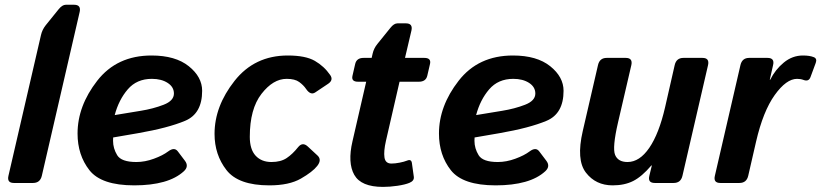

<svg xmlns="http://www.w3.org/2000/svg" viewBox="-20 -750 3366 787"><path d="M37.1 0Q7.8 0 14.6 -29.3L147.9 -606Q152.8 -627.9 167 -646L220.2 -711.9Q235.4 -730.5 249.5 -730.5H283.7Q313 -730.5 306.6 -701.2L151.4 -29.3Q144.5 0 115.2 0Z M297.9 -202.6Q297.9 -315.4 378.4 -418.9Q459 -522.5 601.1 -522.5Q699.2 -522.5 753.9 -478.5Q808.6 -434.6 808.6 -377.9Q808.6 -284.2 739 -254.9Q669.4 -225.6 545.9 -204.1L443.8 -186.5Q443.4 -180.2 443.4 -172.9Q443.4 -141.6 460.4 -113.8Q477.5 -85.9 539.1 -85.9Q574.2 -85.9 610.8 -99.4Q647.5 -112.8 669.4 -129.4Q694.8 -148.4 709 -129.4L737.8 -91.3Q755.4 -68.4 733.9 -48.3Q702.1 -19 650.9 -4.6Q599.6 9.8 530.3 9.8Q395.5 9.8 346.7 -52.2Q297.9 -114.3 297.9 -202.6ZM450.2 -278.3 557.1 -295.9Q608.4 -304.2 650.6 -320.6Q692.9 -336.9 692.9 -366.7Q692.9 -393.6 667.2 -410.2Q641.6 -426.8 602.5 -426.8Q540.5 -426.8 503.7 -383.8Q466.8 -340.8 450.2 -278.3Z M859.4 -201.2Q859.4 -314.5 941.4 -418.5Q1023.4 -522.5 1159.7 -522.5Q1232.4 -522.5 1270.5 -500.5Q1308.6 -478.5 1333.5 -442.4Q1347.7 -421.9 1325.2 -406.7L1272 -371.1Q1252.9 -358.4 1234.4 -385.7Q1224.1 -400.9 1206.5 -413.8Q1189 -426.8 1154.8 -426.8Q1099.6 -426.8 1051.8 -365.2Q1003.9 -303.7 1003.9 -189Q1003.9 -137.7 1027.8 -111.8Q1051.8 -85.9 1092.8 -85.9Q1130.9 -85.9 1155 -102.1Q1179.2 -118.2 1202.1 -147Q1220.2 -169.4 1241.7 -149.4L1281.2 -112.8Q1300.3 -95.2 1280.3 -69.8Q1261.2 -45.4 1213.1 -17.8Q1165 9.8 1084 9.8Q957 9.8 908.2 -53Q859.4 -115.7 859.4 -201.2Z M1447.8 -415Q1418.9 -415 1424.8 -439.5L1436 -488.3Q1441.9 -512.7 1470.2 -512.7H1503.4L1507.3 -529.8Q1512.2 -551.8 1526.9 -569.8L1580.1 -635.7Q1594.7 -654.3 1609.4 -654.3H1643.6Q1672.9 -654.3 1666.5 -625L1640.1 -512.7H1719.2Q1748 -512.7 1742.7 -488.3L1731.4 -439.5Q1725.6 -415 1696.8 -415H1617.7L1562 -172.9Q1552.2 -129.9 1555.9 -104.7Q1559.6 -79.6 1584.5 -79.6Q1599.6 -79.6 1618.2 -83.3Q1636.7 -86.9 1648.9 -91.8Q1666.5 -99.1 1668.5 -80.6L1676.3 -24.9Q1678.2 -8.8 1658.2 -0.5Q1640.6 6.8 1609.4 11.5Q1578.1 16.1 1549.8 16.1Q1460 16.1 1432.1 -33.4Q1404.3 -83 1424.8 -170.9L1481 -415Z M1779.3 -202.6Q1779.3 -315.4 1859.9 -418.9Q1940.4 -522.5 2082.5 -522.5Q2180.7 -522.5 2235.4 -478.5Q2290 -434.6 2290 -377.9Q2290 -284.2 2220.5 -254.9Q2150.9 -225.6 2027.3 -204.1L1925.3 -186.5Q1924.8 -180.2 1924.8 -172.9Q1924.8 -141.6 1941.9 -113.8Q1959 -85.9 2020.5 -85.9Q2055.7 -85.9 2092.3 -99.4Q2128.9 -112.8 2150.9 -129.4Q2176.3 -148.4 2190.4 -129.4L2219.2 -91.3Q2236.8 -68.4 2215.3 -48.3Q2183.6 -19 2132.3 -4.6Q2081.1 9.8 2011.7 9.8Q1877 9.8 1828.1 -52.2Q1779.3 -114.3 1779.3 -202.6ZM1931.6 -278.3 2038.6 -295.9Q2089.8 -304.2 2132.1 -320.6Q2174.3 -336.9 2174.3 -366.7Q2174.3 -393.6 2148.7 -410.2Q2123 -426.8 2084 -426.8Q2022 -426.8 1985.1 -383.8Q1948.2 -340.8 1931.6 -278.3Z M2368.7 -212.9 2431.2 -483.4Q2438 -512.7 2466.8 -512.7H2544.9Q2574.2 -512.7 2567.9 -483.4L2513.2 -248Q2489.3 -144.5 2501.2 -115.2Q2513.2 -85.9 2552.2 -85.9Q2601.6 -85.9 2641.4 -144Q2681.2 -202.1 2706.1 -310.1L2745.6 -483.4Q2752.4 -512.7 2781.2 -512.7H2859.4Q2888.7 -512.7 2882.3 -483.4L2777.3 -29.3Q2770.5 0 2741.2 0H2664.1Q2634.3 0 2641.6 -29.3L2651.9 -71.8H2649.9Q2610.8 -25.9 2575.4 -8.1Q2540 9.8 2491.2 9.8Q2421.9 9.8 2381.6 -42.5Q2341.3 -94.7 2368.7 -212.9Z M2932.6 0Q2903.3 0 2910.2 -29.3L3015.1 -483.4Q3022 -512.7 3050.8 -512.7H3126Q3155.8 -512.7 3148.9 -483.4L3135.3 -423.3H3137.2Q3157.7 -464.8 3192.9 -493.7Q3228 -522.5 3271 -522.5Q3299.3 -522.5 3315.9 -515.6Q3330.1 -509.8 3323.7 -492.2L3302.2 -434.1Q3294.9 -414.1 3273.4 -422.4Q3261.7 -426.8 3247.1 -426.8Q3203.1 -426.8 3155.5 -360.4Q3107.9 -293.9 3079.1 -169.4L3046.9 -29.3Q3040 0 3010.7 0Z"/></svg>

Font: Istok
Style: Bold Italic
Weight: 700
Italic angle: -13°
Designer: Andrey V. Panov
Foundry: Andrey V. Panov
Version: Version 1.0.3